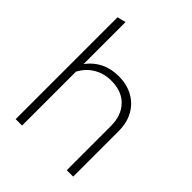

<svg xmlns="http://www.w3.org/2000/svg" viewBox="-202 -822 933 933"><g transform="rotate(45 264.5 -355.5)"><path d="M68 0V-700L112 -711V-423Q172 -502 275 -502Q331 -502 373.5 -478.5Q416 -455 439.5 -412.5Q463 -370 463 -314V0H419V-302Q419 -376 378 -418.5Q337 -461 265 -461Q215 -461 175 -437.5Q135 -414 112 -370V0Z"/></g></svg>

Font: Red Hat Display
Style: Regular
Weight: 300
Designer: Pentagram, MCKL
Foundry: Pentagram, MCKL
Version: Version 1.023